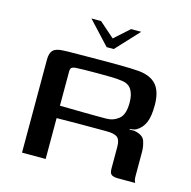

<svg xmlns="http://www.w3.org/2000/svg" viewBox="-94 -714 803 808"><g transform="rotate(15 307.0 -310.5)"><path d="M207 -621H249L315 -563L380 -621H424L331 -521H300ZM358 -179Q358 -179 332.5 -179Q307 -179 265 -179Q223 -179 174 -178V0H71V-405Q71 -434 83.5 -446.5Q96 -459 128 -460Q143 -461 169 -461Q195 -461 228 -461.5Q261 -462 295.5 -462Q330 -462 362 -462Q394 -462 418.5 -461Q443 -460 456 -459Q509 -454 534 -425Q559 -396 559 -337Q559 -288 547.5 -261.5Q536 -235 513 -221Q509 -218 500.5 -216Q492 -214 483 -214V-211Q488 -211 494 -211Q500 -211 504 -211Q542 -204 550 -181Q558 -158 558 -134V-28Q558 -15 560.5 -8Q563 -1 564 0H489Q472 0 462 -5.5Q452 -11 452 -33V-127Q452 -158 438.5 -168.5Q425 -179 391 -179ZM174 -232Q187 -232 214.5 -231.5Q242 -231 275 -230.5Q308 -230 336 -230Q364 -230 376 -230Q407 -230 430.5 -249Q454 -268 454 -320Q454 -356 440.5 -377Q427 -398 397 -401Q379 -404 350 -404.5Q321 -405 290 -405Q259 -405 233.5 -404.5Q208 -404 195 -403Q192 -403 183 -400Q174 -397 174 -381Z"/></g></svg>

Font: Genos Thin Medium
Style: Regular
Weight: 500
Version: Version 1.010